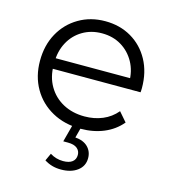

<svg xmlns="http://www.w3.org/2000/svg" viewBox="-111 -620 827 931"><g transform="rotate(15 302.0 -154.5)"><path d="M322.2 4.7Q240.4 4.7 178.2 -29.7Q115.9 -64 81 -124.6Q46.1 -185.3 46.1 -263Q46.1 -341.1 79.3 -401.3Q112.6 -461.5 171.1 -495.8Q229.5 -530.2 303.2 -530.2Q376.9 -530.2 434.5 -496.6Q492.1 -462.9 525 -402.7Q557.9 -342.4 557.9 -262.9Q557.9 -258.5 557.6 -252.7Q557.4 -246.8 556.8 -241.4H100.1V-294.4H519.2L490.8 -273.2Q491.3 -329.9 466.9 -374.2Q442.4 -418.6 400.3 -443.9Q358.1 -469.3 303.2 -469.3Q248.7 -469.3 206.1 -443.9Q163.4 -418.6 139.5 -374Q115.5 -329.3 115.5 -271.5V-259.6Q115.5 -200.5 142 -154.8Q168.4 -109.2 215.6 -83.5Q262.8 -57.9 323.9 -57.9Q372.5 -57.9 413.9 -75.1Q455.3 -92.3 484.6 -127.2L524.7 -80.9Q489.5 -38.9 437.3 -17.1Q385 4.7 322.2 4.7ZM280.3 220.4Q255.9 220.4 235.3 214.4Q214.8 208.5 196.6 196.8L213.9 159.1Q228.7 168.4 245.2 173.3Q261.7 178.1 279.8 178.1Q309.7 178.1 325.7 165.8Q341.6 153.4 341.6 131.2Q341.6 110.8 326.3 98.1Q310.9 85.3 279.7 85.3H256.3L280.6 -6.1H323.4L308.1 52Q349.5 55.2 371.7 77.6Q393.9 100 393.9 133.4Q393.9 173.4 362.3 196.9Q330.6 220.4 280.3 220.4Z"/></g></svg>

Font: Montserrat Thin
Style: Regular
Weight: 100
Designer: Julieta Ulanovsky
Foundry: Julieta Ulanovsky
Version: Version 9.000